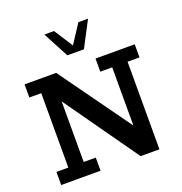

<svg xmlns="http://www.w3.org/2000/svg" viewBox="-141 -923 988 1045"><g transform="rotate(-20 352.5 -400.5)"><path d="M36 0V-76H105V-507H36V-583H219L516 -170V-507H447V-583H674V-507H605V0H496L194 -427V-76H264V0ZM309 -652 230 -801H286L356 -692L427 -801H483L405 -652Z"/></g></svg>

Font: Rokkitt SemiBold Medium
Style: Regular
Weight: 500
Version: Version 3.103